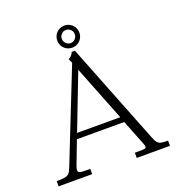

<svg xmlns="http://www.w3.org/2000/svg" viewBox="-151 -987 1029 1111"><g transform="rotate(-20 363.0 -431.5)"><path d="M114.5 -80.5 338 -645 326.5 -671.5Q337 -677 345.5 -686.2Q354 -695.5 357 -705H377L621.5 -85.5Q631.5 -59.5 640.2 -48.8Q649 -38 662.5 -35Q676 -32 705.5 -32V0H501V-32Q537 -32 549.5 -32.5Q562 -33 566.5 -35.2Q571 -37.5 571 -43.5Q571 -48 569.5 -53.5Q568 -59 564.5 -67L504 -220H212.5L159.5 -80.5Q156.5 -72 154.2 -64.8Q152 -57.5 152 -51Q152 -42 158.5 -38Q165 -34 179.2 -33Q193.5 -32 226.5 -32V0H20V-32Q55.5 -32 72.2 -35.8Q89 -39.5 97.5 -49Q106 -58.5 114.5 -80.5ZM492 -254 357.5 -595 226 -254ZM301 -795Q301 -813.5 310 -829.2Q319 -845 334.8 -854Q350.5 -863 369 -863Q387.5 -863 403.2 -854Q419 -845 428 -829.2Q437 -813.5 437 -795Q437 -776.5 428 -760.8Q419 -745 403.2 -736Q387.5 -727 369 -727Q350.5 -727 334.8 -736Q319 -745 310 -760.8Q301 -776.5 301 -795ZM409 -796Q409 -812.5 397.2 -824.2Q385.5 -836 369 -836Q352.5 -836 340.8 -824.2Q329 -812.5 329 -796Q329 -779 340.8 -767Q352.5 -755 369 -755Q385.5 -755 397.2 -767Q409 -779 409 -796Z"/></g></svg>

Font: Didactic
Style: Regular
Weight: 400
Designer: Tyler Finck
Foundry: Etcetera Type Co
Version: Version 3.007;FEAKit 1.0